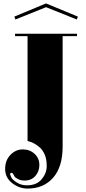

<svg xmlns="http://www.w3.org/2000/svg" viewBox="-20 -897 500 1122"><path d="M64 -800 249 -877 435 -800 429 -783 249 -855 70 -783ZM141 205Q92 205 51 173Q10 141 10 90.5Q10 40 41 8Q72 -24 113 -24Q154 -24 182 2Q210 28 210 66.5Q210 105 186.5 131.5Q163 158 124 158Q102 158 86 150Q70 142 65 134L60 125Q54 113 48 113Q39 113 39 122Q39 124 45.5 138.5Q52 153 78 169.5Q104 186 137 186Q194 186 223.5 150.5Q253 115 253 74Q253 33 241.5 7Q230 -19 214 -34Q180 -63 152 -70L141 -73V-686H68V-700H430V-686H346V-40Q346 78 290.5 141.5Q235 205 141 205Z"/></svg>

Font: Elsie Swash Caps Black
Style: Regular
Weight: 900
Designer: Alejandro Inler
Foundry: Alejandro Inler
Version: 1.003